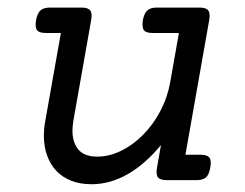

<svg xmlns="http://www.w3.org/2000/svg" viewBox="-20 -471 640 502"><path d="M171.9 -155.8Q170.9 -148.9 170.2 -142.3Q169.4 -135.7 169.4 -129.4Q169.4 -98.1 185.1 -79.8Q200.7 -61.5 234.4 -61.5Q265.6 -61.5 296.6 -76.7Q327.6 -91.8 353.8 -118.2Q379.9 -144.5 398.7 -179.7Q417.5 -214.8 424.8 -254.9L447.8 -384.8H378.4Q361.8 -384.8 356.2 -392.1Q350.6 -399.4 353.5 -418Q356.9 -436.5 365.2 -443.8Q373.5 -451.2 390.1 -451.2H502Q518.6 -451.2 524.4 -443.8Q530.3 -436.5 526.9 -418L464.8 -66.4H504.9Q521.5 -66.4 527.3 -59.1Q533.2 -51.8 529.8 -33.2Q526.9 -14.6 518.6 -7.3Q510.3 0 493.7 0H415.5Q398.9 0 393.1 -7.3Q387.2 -14.6 390.6 -33.2L400.9 -91.8Q359.4 -41.5 313.5 -15.4Q267.6 10.7 219.2 10.7Q189.9 10.7 166.7 1.7Q143.6 -7.3 127.7 -23.9Q111.8 -40.5 103.3 -64Q94.7 -87.4 94.7 -116.2Q94.7 -125 95.5 -134.3Q96.2 -143.6 98.1 -153.3L139.2 -384.8H99.1Q82.5 -384.8 76.9 -392.1Q71.3 -399.4 74.2 -418Q77.6 -436.5 85.9 -443.8Q94.2 -451.2 110.8 -451.2H193.4Q210 -451.2 215.8 -443.8Q221.7 -436.5 218.3 -418Z"/></svg>

Font: Courier Prime
Style: Italic
Weight: 400
Monospace: yes
Designer: Alan Dague-Greene
Foundry: Quote-Unquote Apps
Version: Version 1.202